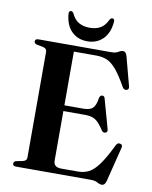

<svg xmlns="http://www.w3.org/2000/svg" viewBox="-96 -953 823 1040"><g transform="rotate(10 315.0 -433.0)"><path d="M44 -686Q44 -700 62.5 -700H464.5Q486.5 -700 500 -708.5Q513.5 -717 525.5 -717Q541 -717 547.5 -692.5L589.5 -534.5Q594 -518 580.5 -513.5Q565.5 -509 556.5 -525Q523 -584.5 496.8 -615.5Q470.5 -646.5 444.8 -657.2Q419 -668 386.5 -668H262.5V-372.5H366.5Q402.5 -372.5 418.2 -387.5Q434 -402.5 440 -444Q443.5 -459 455 -460Q467.5 -461 471 -445.5L515.5 -286Q520 -270 507.5 -265.5Q494.5 -261.5 486.5 -273Q459.5 -314.5 438.5 -327.8Q417.5 -341 381 -341H262.5V-69Q262.5 -32 304.5 -32H397Q429.5 -32 456 -45.2Q482.5 -58.5 510.5 -96.5Q538.5 -134.5 574.5 -209Q581.5 -223 595.5 -220.5Q612 -217.5 607 -198.5L559.5 -8.5Q553 16 536.5 16Q524.5 16 510.8 8Q497 0 472.5 0H62.5Q44 0 44 -14Q44 -26 58.5 -29.5L92 -36Q114.5 -41 114.5 -58V-642Q114.5 -659 92 -664L58.5 -670.5Q44 -674 44 -686ZM323.5 -810Q359.5 -810 383.8 -824.5Q408 -839 422.5 -871.5Q429 -881.5 436.5 -881.5Q450 -881.5 448.5 -864.5Q443.5 -803 409.8 -769.2Q376 -735.5 323.5 -735.5Q271 -735.5 237.2 -769.2Q203.5 -803 198.5 -864.5Q197 -881.5 210.5 -881.5Q218 -881.5 224 -871.5Q239.5 -838 264.5 -824Q289.5 -810 323.5 -810Z"/></g></svg>

Font: Fraunces 72pt SemiBold
Style: Regular
Weight: 600
Version: Version 1.000;[b76b70a41]